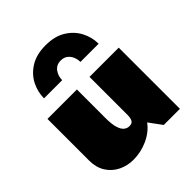

<svg xmlns="http://www.w3.org/2000/svg" viewBox="-264 -1153 1347 1347"><g transform="rotate(-45 410.0 -479.5)"><path d="M347.2 -324.2Q347.2 -261.7 358.2 -226.8Q369.1 -191.9 387 -178Q404.8 -164.1 424.8 -164.1Q454.1 -164.1 463.1 -181.9Q472.2 -199.7 472.2 -228V-606.9H762.2V0H602.1L532.2 -95.2Q491.7 -39.6 422.6 -8.3Q353.5 22.9 279.8 22.9Q218.8 22.9 167.5 -2.7Q116.2 -28.3 85.7 -76.7Q55.2 -125 55.2 -192.9V-606.9H347.2ZM501.5 -726.1Q501.5 -752 491.5 -776.1Q481.4 -800.3 461.4 -815.7Q441.4 -831.1 411.1 -831.1Q366.7 -831.1 343.5 -798.8Q320.3 -766.6 320.3 -726.1H140.1Q140.1 -791 170.4 -849.6Q200.7 -908.2 261 -945.1Q321.3 -981.9 411.1 -981.9Q501 -981.9 561 -944.8Q621.1 -907.7 651.6 -849.1Q682.1 -790.5 682.1 -726.1Z"/></g></svg>

Font: Rammetto One
Style: Regular
Weight: 400
Designer: Vernon Adams
Foundry: Vernon Adams
Version: Version 1.100; ttfautohint (v1.8.4.7-5d5b)